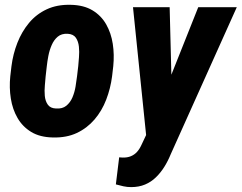

<svg xmlns="http://www.w3.org/2000/svg" viewBox="-20 -558 998 793"><path d="M22.5 -243.2 27.3 -284.2Q33.7 -335 51.8 -381.1Q69.8 -427.2 99.9 -463.4Q129.9 -499.5 172.9 -519.5Q215.8 -539.6 272 -538.1Q325.7 -537.1 361.8 -515.4Q397.9 -493.7 418.5 -457.5Q439 -421.4 445.8 -376.7Q452.6 -332 447.8 -284.7L442.9 -242.7Q436.5 -192.9 418.7 -146.5Q400.9 -100.1 370.4 -64.5Q339.8 -28.8 297.4 -8.8Q254.9 11.2 198.7 9.8Q145 8.8 109.1 -12.9Q73.2 -34.7 52.5 -70.6Q31.7 -106.4 24.7 -151.1Q17.6 -195.8 22.5 -243.2ZM173.3 -284.7 168.5 -242.7Q167.5 -227.5 165.3 -205.8Q163.1 -184.1 165 -162.4Q167 -140.6 177.5 -125.7Q188 -110.8 210.9 -109.9Q237.3 -107.9 253.7 -121.1Q270 -134.3 279.1 -155.5Q288.1 -176.8 292 -200.2Q295.9 -223.6 298.3 -243.7L303.2 -285.6Q304.2 -299.8 306.2 -321.8Q308.1 -343.8 305.9 -365.2Q303.7 -386.7 293.5 -401.9Q283.2 -417 259.8 -418.5Q234.4 -419.9 218.5 -406.5Q202.6 -393.1 193.4 -371.6Q184.1 -350.1 179.7 -326.9Q175.3 -303.7 173.3 -284.7ZM615.7 -68.4 798.8 -528.3H958L685.1 79.1Q673.8 106.9 658.7 131.1Q643.6 155.3 624 174.3Q604.5 193.4 579.1 204.1Q553.7 214.8 521.5 214.8Q505.4 214.8 489.7 211.4Q474.1 208 458.5 203.6L472.2 91.8Q475.6 91.8 479.2 92.3Q482.9 92.8 486.3 92.8Q505.9 93.3 520.5 87.2Q535.2 81.1 545.7 69.6Q556.2 58.1 564 41ZM680.7 -528.3 690.4 -147 680.2 10.7 585 14.6 529.3 -528.3Z"/></svg>

Font: Roboto Condensed ExtraBold
Style: Italic
Weight: 800
Italic angle: -12°
Designer: Christian Robertson
Foundry: Google
Version: Version 3.008; 2023